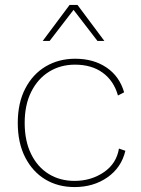

<svg xmlns="http://www.w3.org/2000/svg" viewBox="-20 -748 571 778"><path d="M285 -510Q359 -510 411.5 -474.5Q464 -439 483 -374L458 -361Q441 -421 396 -453.5Q351 -486 284 -486Q225 -486 179 -457.5Q133 -429 106.5 -376Q80 -323 80 -250Q80 -177 106 -124Q132 -71 177.5 -43Q223 -15 282 -15Q349 -15 400.5 -50Q452 -85 462 -146L488 -137Q472 -69 415.5 -29.5Q359 10 282 10Q215 10 163.5 -21Q112 -52 82 -110.5Q52 -169 52 -250Q52 -331 82.5 -389.5Q113 -448 165.5 -479Q218 -510 285 -510ZM403 -582H375L278 -708L181 -582H153L262 -728H294Z"/></svg>

Font: Work Sans ExtraLight
Style: Regular
Weight: 200
Designer: Wei Huang
Foundry: Wei Huang
Version: Version 2.010; ttfautohint (v1.8.3)